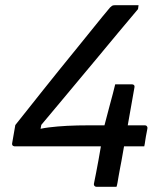

<svg xmlns="http://www.w3.org/2000/svg" viewBox="-20 -720 640 740"><path d="M424 -700Q432 -700 441 -700Q450 -700 459.5 -700Q469 -700 478.5 -700Q488 -700 497.5 -700Q507 -700 514 -700L512 -685Q474 -640 436 -594.5Q398 -549 360 -503Q322 -457 282 -409.5Q242 -362 201 -312.5Q160 -263 116 -211L144 -265L132 -200L101 -215Q136 -225 168.5 -229Q201 -233 238.5 -235Q276 -237 326 -237H537Q542 -237 544 -235.5Q546 -234 547.5 -231Q549 -228 548 -224Q547 -218 545.5 -210.5Q544 -203 542.5 -195Q541 -187 540 -179.5Q539 -172 538 -166Q537 -160 536 -156H37Q34 -156 31 -157.5Q28 -159 27 -162Q26 -165 27 -169L39 -238Q39 -238 52.5 -255Q66 -272 89.5 -301.5Q113 -331 143.5 -369.5Q174 -408 208 -450Q242 -492 277 -535Q312 -578 344.5 -618.5Q377 -659 404 -691Q408 -695 411 -697Q414 -699 417.5 -699.5Q421 -700 424 -700ZM424 -395Q429 -395 437.5 -395Q446 -395 455.5 -395Q465 -395 474 -395Q483 -395 487 -395Q492 -395 494.5 -393.5Q497 -392 498 -389.5Q499 -387 498 -382L448 -99Q446 -88 443 -73Q440 -58 437.5 -43Q435 -28 433 -16.5Q431 -5 429 0Q426 0 418 0Q410 0 400.5 0Q391 0 381 0Q371 0 363.5 0Q356 0 352 0Q347 0 344 -3.5Q341 -7 342 -12Q346 -31 350.5 -54.5Q355 -78 359.5 -102.5Q364 -127 368 -151Q372 -175 375 -194.5Q378 -214 380 -227Q384 -242 390 -265Q396 -288 402.5 -312.5Q409 -337 415 -359Q421 -381 424 -395Z"/></svg>

Font: Rec Mono Linear
Style: Italic
Weight: 400
Italic angle: -10°
Monospace: yes
Version: Version 1.085; ttfautohint (v1.8.4.7-5d5b)